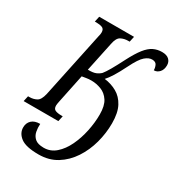

<svg xmlns="http://www.w3.org/2000/svg" viewBox="-242 -854 1133 1237"><g transform="rotate(30 324.5 -235.0)"><path d="M236 250Q142 250 103 220.5Q64 191 64 148Q64 115 85.5 94.5Q107 74 148 74Q146 103 151.5 131Q157 159 178 177.5Q199 196 244 196Q294 196 332.5 162Q371 128 397 73.5Q423 19 436.5 -45Q450 -109 450 -170Q450 -235 427 -270Q404 -305 368 -319Q332 -333 295 -333Q274 -333 257 -330Q240 -327 226 -325L182 -113Q180 -104 178.5 -94.5Q177 -85 177 -80Q177 -55 194 -48Q211 -41 238 -41H249L240 0H-18L-9 -41H1Q30 -41 53.5 -53.5Q77 -66 88 -114L191 -603Q196 -620 196 -634Q196 -659 178.5 -666Q161 -673 135 -673H123L132 -714H391L382 -673H371Q342 -673 318 -660.5Q294 -648 285 -600L239 -382Q277 -381 297.5 -389.5Q318 -398 332 -412Q346 -429 366.5 -464.5Q387 -500 416 -557Q449 -621 477 -656.5Q505 -692 534 -706Q563 -720 597 -720Q632 -720 649.5 -703.5Q667 -687 667 -661Q667 -629 650 -610Q633 -591 609 -591Q609 -610 601 -627.5Q593 -645 568 -646Q542 -647 514.5 -623.5Q487 -600 452 -529Q423 -471 402 -437.5Q381 -404 363 -385Q413 -379 455 -355.5Q497 -332 522 -285Q547 -238 547 -160Q547 -87 527.5 -14.5Q508 58 468.5 118Q429 178 371 214Q313 250 236 250Z"/></g></svg>

Font: Noto Serif Condensed
Style: Italic
Weight: 400
Width: 3
Italic angle: -12°
Designer: Monotype Design Team
Foundry: Monotype Imaging Inc.
Version: Version 2.014; ttfautohint (v1.8.4.7-5d5b)